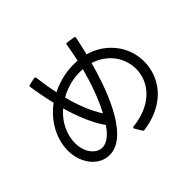

<svg xmlns="http://www.w3.org/2000/svg" viewBox="-169 -1042 1339 1339"><g transform="rotate(-45 500.0 -372.5)"><path d="M558 27C562 33 567 35 574 34C911 -14 973 -319 850 -491C803 -558 735 -603 659 -624C670 -668 680 -713 689 -756C691 -763 688 -768 680 -770L623 -778C615 -780 610 -776 609 -768C602 -726 594 -681 584 -637C498 -645 407 -627 324 -586C312 -640 303 -696 296 -755C296 -763 291 -766 283 -765L230 -754C223 -753 219 -748 221 -740C230 -676 243 -611 258 -548C85 -421 43 -197 151 -73C186 -33 231 -13 277 -13C480 -13 601 -408 641 -557C697 -539 748 -506 784 -457C893 -305 821 -68 537 -37C527 -36 524 -30 529 -22ZM449 -252C402 -326 366 -416 340 -517C409 -557 490 -576 568 -569C537 -453 496 -340 449 -252ZM406 -180C377 -139 333 -86 278 -86C253 -86 228 -97 207 -120C136 -194 150 -366 277 -473C309 -363 350 -260 406 -180Z"/></g></svg>

Font: LINE Seed JP_OTF Regular
Style: Regular
Weight: 400
Designer: LY Corporation & Fontrix & Fontworks
Version: Version 1.002